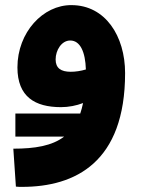

<svg xmlns="http://www.w3.org/2000/svg" viewBox="-20 -416 553 749"><path d="M40 117H230C183 153 116 164 32 164L42 312C53 313 56 313 66 313C274 313 468 217 468 -131C468 -275 391 -396 259 -396C148 -397 48 -290 48 -153C48 -38 117 2 218 2C248 2 278 -4 304 -14C301 1 297 15 293 27H40ZM197 -184C197 -220 220 -258 254 -258C293 -258 313 -213 315 -145C295 -139 274 -136 256 -136C218 -136 197 -150 197 -184Z"/></svg>

Font: Noto Sans Arabic ExtBd
Style: Regular
Weight: 800
Designer: Monotype Design Team, Nadine Chahine, Nizar Qandah and Khaled Hosny
Foundry: Monotype Imaging Inc.
Version: Version 2.012